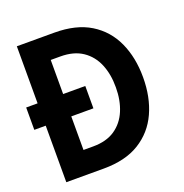

<svg xmlns="http://www.w3.org/2000/svg" viewBox="-128 -768 838 876"><g transform="rotate(-20 290.5 -330.0)"><path d="M47 0V-660H229Q334.5 -660 403.2 -617.8Q472 -575.5 506 -501Q540 -426.5 540 -330.5Q540 -234 506 -159.5Q472 -85 403.2 -42.5Q334.5 0 229 0ZM-8.5 -274.5V-383H278.5V-274.5ZM171 -111.5H218Q282.5 -111.5 324.2 -139.8Q366 -168 386.8 -217.5Q407.5 -267 407.5 -329.5Q408 -392.5 387.5 -442Q367 -491.5 324.8 -520Q282.5 -548.5 218 -548.5H171Z"/></g></svg>

Font: League Spartan Thin SemiBold
Style: Regular
Weight: 600
Version: Version 2.002